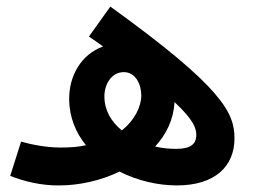

<svg xmlns="http://www.w3.org/2000/svg" viewBox="-20 -555 774 583"><path d="M517 8C633 8 692 -50 692 -135C692 -213 655 -290 315 -535L250 -444C265 -434 279 -424 293 -414C227 -390 190 -326 190 -255C190 -200 210 -152 241 -114C219 -109 194 -107 164 -107C118 -107 72 -117 44 -125L11 -21C51 -5 105 9 161 8C219 8 285 -6 343 -34C398 -6 460 8 517 8ZM297 -262C297 -300 319 -336 356 -336C391 -336 409 -300 409 -265C409 -231 388 -189 350 -159C318 -185 297 -220 297 -262ZM576 -145C576 -117 558 -103 515 -103C494 -103 473 -105 451 -110C485 -147 507 -192 510 -245C571 -188 576 -163 576 -145Z"/></svg>

Font: Noto Sans Arabic SemBd
Style: Regular
Weight: 600
Designer: Monotype Design Team, Nadine Chahine, Nizar Qandah and Khaled Hosny
Foundry: Monotype Imaging Inc.
Version: Version 2.012